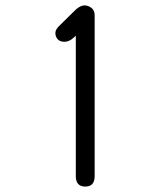

<svg xmlns="http://www.w3.org/2000/svg" viewBox="-20 -689 618 716"><path d="M262.7 -555.7 254.9 -548.8Q238.3 -533.2 220.7 -533.2Q203.1 -533.2 194.8 -543Q186.5 -552.7 186.5 -566.4Q186.5 -580.1 204.1 -595.7L263.7 -654.3Q281.2 -668.9 294.9 -668.9Q308.6 -668.9 320.8 -659.7Q333 -650.4 333 -631.8V-32.2Q333 6.8 297.9 6.8Q262.7 6.8 262.7 -32.2Z"/></svg>

Font: Jura
Style: DemiBold
Weight: 600
Version: Version 2.5